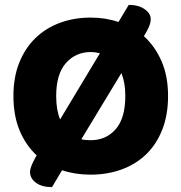

<svg xmlns="http://www.w3.org/2000/svg" viewBox="-20 -697 743 786"><path d="M35 -304Q35 -382 59.5 -442Q84 -502 126.5 -542.5Q169 -583 226.5 -604Q284 -625 351 -625Q412 -625 465 -607L507 -677Q547 -677 572 -659.5Q597 -642 597 -619Q597 -603 588.5 -584.5Q580 -566 569 -549Q615 -507 641.5 -446Q668 -385 668 -304Q668 -226 644 -165.5Q620 -105 577.5 -64.5Q535 -24 477 -3Q419 18 351 18Q288 18 234 0L193 69Q151 69 127 51Q103 33 103 8Q103 -6 111.5 -25Q120 -44 130 -61Q85 -103 60 -163.5Q35 -224 35 -304ZM351 -123Q414 -123 453.5 -168Q493 -213 493 -304Q493 -332 489 -355Q485 -378 477 -398L313 -127Q329 -123 351 -123ZM210 -304Q210 -275 214 -251.5Q218 -228 226 -208L389 -479Q369 -484 352 -484Q290 -484 250 -439Q210 -394 210 -304Z"/></svg>

Font: Baloo Bhai
Style: Regular
Weight: 400
Designer: Supriya Tembe, Noopur Datye and Ek Type
Foundry: Ek Type
Version: Version 1.100;PS 1.000;hotconv 1.0.88;makeotf.lib2.5.647800;